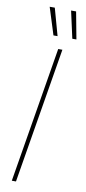

<svg xmlns="http://www.w3.org/2000/svg" viewBox="-103 -976 452 1014"><g transform="rotate(10 123.0 -469.5)"><path d="M182.6 -727.5 62 0H39.6L160.2 -727.5ZM123 -793.9 77.1 -939.5H104.5L145 -793.9ZM224.1 -793.9 191.9 -939.5H218.8L246.1 -793.9Z"/></g></svg>

Font: Inter Display Thin
Style: Italic
Weight: 100
Italic angle: -9.39999°
Designer: Rasmus Andersson
Foundry: rsms
Version: Version 4.000;git-a52131595